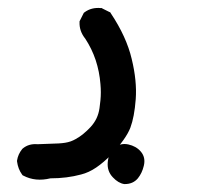

<svg xmlns="http://www.w3.org/2000/svg" viewBox="-20 -129 540 489"><path d="M108.4 325.2Q70.3 334.5 39.6 318.4L37.6 317.4L36.1 315.4Q25.9 301.3 23.4 282.2V281.2V279.8Q25.9 263.7 36.6 250.5L37.1 250L37.6 249.5Q53.2 236.3 75.7 238.3L129.4 236.3Q138.2 235.8 145.8 234.6Q153.3 233.4 160.2 231Q167 228.5 172.9 225.1Q191.9 214.8 210.9 194.3Q220.2 184.1 225.8 172.4Q231.4 160.6 233.4 146.5Q234.9 136.7 235.8 126.5Q236.8 116.2 236.8 106Q236.8 95.7 235.8 85Q233.4 53.7 223.6 23.9Q213.9 -4.9 197.3 -30.3Q181.6 -49.8 182.6 -72.8V-74.7L183.6 -76.7L192.4 -94.2L193.4 -96.2L195.3 -97.7Q212.9 -110.8 237.3 -108.4H239.3L240.7 -107.4L258.3 -98.6L260.7 -97.7L262.2 -95.2Q302.2 -35.2 315.4 21Q329.1 77.1 325.7 123.5Q322.3 168.9 312 196.3Q301.3 224.1 263.7 264.6Q244.1 284.7 225.1 297.6Q206.1 310.5 186.5 315.4Q150.4 325.2 108.4 325.2ZM296.4 339.8Q281.2 337.4 267.6 322.8Q252.4 307.1 254.4 284.2Q256.3 262.2 270 249Q285.2 234.4 306.6 238.8Q326.7 243.2 338.4 256.8Q351.6 272 346.2 293.5Q341.8 312 331.1 325.2Q318.8 339.8 297.9 339.8H296.9Z"/></svg>

Font: NaikaiFont
Style: Bold
Weight: 700
Version: Version 1.89